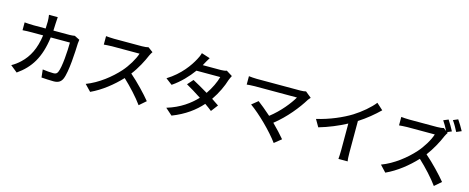

<svg xmlns="http://www.w3.org/2000/svg" viewBox="-40 -1567 5786 2368"><g transform="rotate(15 2853.0 -383.0)"><path d="M94 -38 182 33C346 -82 441 -228 476 -494H721C721 -391 708 -175 676 -108C665 -84 650 -76 621 -76C582 -76 532 -80 483 -87L494 13C542 16 598 20 650 20C708 20 741 -1 761 -45C803 -139 815 -412 818 -509C819 -521 821 -541 824 -557L758 -590C739 -587 717 -584 692 -584H486C488 -614 489 -645 490 -678C491 -701 493 -736 495 -758H383C387 -736 390 -697 390 -675C390 -643 389 -613 387 -584H233C196 -584 153 -587 117 -590V-490C153 -493 198 -494 233 -494H379C355 -321 296 -206 204 -119C170 -86 128 -56 94 -38Z M1673 -689C1657 -684 1625 -680 1590 -680H1235C1206 -680 1150 -684 1131 -686V-578C1146 -579 1198 -584 1235 -584H1586C1563 -510 1499 -404 1434 -332C1339 -226 1196 -111 1041 -52L1119 29C1256 -34 1384 -137 1487 -246C1581 -158 1677 -53 1739 33L1824 -41C1765 -114 1649 -237 1551 -321C1618 -407 1674 -515 1707 -594C1714 -610 1728 -634 1735 -643Z M2680 -660C2662 -653 2635 -649 2608 -649H2376L2387 -670C2397 -689 2418 -726 2436 -754L2327 -789C2320 -761 2303 -722 2291 -703C2246 -618 2151 -479 1985 -377L2067 -315C2169 -384 2255 -476 2318 -563H2622C2605 -496 2562 -406 2510 -331C2440 -373 2366 -415 2313 -443L2249 -371C2301 -342 2375 -297 2445 -251C2362 -163 2246 -76 2077 -25L2164 52C2327 -11 2444 -99 2529 -196C2565 -171 2596 -148 2619 -129L2686 -217C2662 -234 2630 -255 2595 -278C2660 -372 2706 -473 2730 -553C2737 -572 2749 -596 2757 -612Z M3690 -666C3674 -661 3647 -658 3617 -658H3064C3031 -658 2987 -662 2961 -665V-558C2981 -560 3026 -564 3064 -564H3601C3554 -482 3454 -354 3328 -257C3265 -314 3192 -372 3156 -399L3077 -335C3203 -246 3378 -73 3469 52L3557 -19C3519 -65 3457 -132 3400 -188C3547 -303 3669 -458 3738 -571C3745 -580 3754 -592 3766 -604Z M4402 -479C4499 -541 4589 -616 4658 -684L4576 -758C4523 -689 4423 -604 4327 -544C4221 -478 4059 -407 3896 -370L3950 -277C4069 -311 4196 -364 4296 -418V-77C4296 -38 4293 14 4291 35H4409C4404 14 4402 -38 4402 -77Z M5500 -631 5555 -655C5538 -690 5502 -750 5478 -786L5416 -760C5439 -727 5466 -680 5485 -641L5448 -670C5432 -664 5400 -660 5365 -660H5010C4980 -660 4925 -663 4906 -666V-558C4921 -559 4973 -564 5010 -564H5361C5338 -489 5274 -384 5209 -312C5114 -206 4971 -91 4816 -33L4893 49C5031 -14 5159 -117 5261 -226C5355 -139 5452 -33 5514 53L5599 -21C5540 -94 5424 -217 5326 -301C5391 -387 5449 -495 5482 -575C5489 -590 5503 -615 5510 -623ZM5531 -793C5557 -757 5588 -703 5608 -662L5671 -689C5653 -724 5617 -784 5592 -819Z"/></g></svg>

Font: Kinto Sans Med
Style: Regular
Weight: 500
Designer: Authors: Ryoko NISHIZUKA  (kana & ideographs); Paul D. Hunt (Latin, Greek & Cyrillic); Wenlong ZHANG  (bopomofo); Sandol
Foundry: Adobe Systems Incorporated, ookami Inc.
Version: Version 0.001